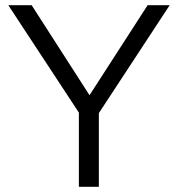

<svg xmlns="http://www.w3.org/2000/svg" viewBox="-20 -720 686 740"><path d="M284 0V-286L12 -700H102L325 -353L549 -700H634L361 -284V0Z"/></svg>

Font: Red Hat Text
Style: Regular
Weight: 400
Designer: Pentagram / MCKL
Foundry: Pentagram / MCKL
Version: Version 1.005; Red Hat Text